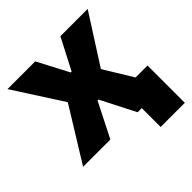

<svg xmlns="http://www.w3.org/2000/svg" viewBox="-173 -657 921 921"><g transform="rotate(-45 287.5 -196.0)"><path d="M4 0H189L278 -176H284L374 0H402V128H566V-125H485L397 -269V-273L555 -520H370L288 -362H282L199 -520H11L170 -273V-269Z"/></g></svg>

Font: Fixel Text ExtraBold
Style: Regular
Weight: 800
Width: 4
Designer: AlfaBravo + MacPaw
Foundry: Kyrylo Tkachov, Marchela Mozhyna, Serhii Makarenko, Maria Weinstein, Zakhar Kryvoshyya
Version: Version 1.211